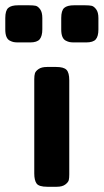

<svg xmlns="http://www.w3.org/2000/svg" viewBox="-70 -714 396 734"><path d="M-49.8 -601.1V-645Q-49.8 -673.8 -38.3 -683.8Q-26.9 -693.8 -1 -693.8H41Q57.1 -693.8 66.2 -691.9Q75.2 -689.9 83.5 -678.5Q91.8 -667 91.8 -645V-602.1Q91.8 -576.2 81.8 -564Q71.8 -551.8 44.9 -551.8H1Q-10.3 -551.8 -17.1 -553Q-23.9 -554.2 -32.5 -558.6Q-41 -563 -45.4 -573.5Q-49.8 -584 -49.8 -601.1ZM61 -50.8V-411.1Q61 -425.3 63.5 -433.6Q65.9 -441.9 77.4 -450Q88.9 -458 109.9 -458H145Q173.8 -458 184.3 -447Q194.8 -436 194.8 -407.2V-46.9Q194.8 -33.7 192.9 -25.4Q190.9 -17.1 179.4 -8.5Q168 0 147 0H110.8Q78.6 0 69.8 -12.5Q61 -24.9 61 -50.8ZM164.1 -601.1V-645Q164.1 -673.8 175.5 -683.8Q187 -693.8 212.9 -693.8H254.9Q271 -693.8 280 -691.9Q289.1 -689.9 297.6 -678.5Q306.2 -667 306.2 -645V-601.1Q306.2 -575.2 296.1 -563.5Q286.1 -551.8 258.8 -551.8H214.8Q203.6 -551.8 196.8 -553Q189.9 -554.2 181.4 -558.6Q172.9 -563 168.5 -573.5Q164.1 -584 164.1 -601.1Z"/></svg>

Font: CMU Sans Serif
Style: Bold
Weight: 700
Version: Version 0.7.0